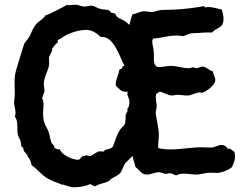

<svg xmlns="http://www.w3.org/2000/svg" viewBox="-20 -751 1030 816"><path d="M976 -106C966 -111 963 -119 952 -119L948 -118C942 -130 933 -135 921 -135C907 -135 893 -124 877 -124C863 -124 850 -125 836 -125C793 -125 749 -116 706 -116C688 -116 670 -117 652 -122C652 -142 655 -162 655 -182C655 -207 642 -255 642 -272C642 -281 646 -291 646 -300C646 -312 642 -324 642 -337C642 -343 643 -349 646 -355C647 -355 647 -355 648 -355C653 -355 654 -361 659 -361C668 -361 696 -345 710 -345C718 -345 725 -348 733 -348C748 -348 762 -345 776 -345C795 -345 811 -358 828 -358C831 -358 834 -357 837 -357C851 -357 895 -388 895 -411C895 -424 885 -435 885 -448C869 -450 857 -468 840 -468C830 -468 823 -461 814 -461C808 -461 805 -465 802 -465C795 -465 789 -461 783 -461C756 -461 732 -471 706 -471C690 -471 673 -466 657 -466C633 -466 634 -490 634 -508C634 -514 634 -520 634 -526C634 -544 627 -558 627 -574C627 -579 628 -583 631 -587C664 -589 695 -600 729 -600C739 -600 748 -599 758 -597C775 -602 782 -610 802 -610C823 -610 843 -613 863 -613C867 -613 871 -613 875 -613H882C900 -636 930 -628 930 -672C930 -685 926 -697 923 -710C905 -714 886 -721 867 -721C862 -721 856 -721 852 -719C851 -721 848 -725 846 -725C842 -725 839 -723 836 -723C784 -714 729 -709 677 -709C649 -709 641 -700 623 -700C614 -700 603 -703 593 -703C576 -703 561 -693 543 -690C539 -680 534 -663 530 -645C519 -655 516 -660 498 -668C465 -683 480 -685 466 -694C462 -697 457 -695 453 -697C449 -700 447 -705 443 -707C435 -711 415 -710 404 -714C392 -717 381 -727 368 -727C358 -727 349 -723 339 -723C326 -723 314 -731 300 -731C291 -731 282 -729 272 -729C269 -729 266 -729 263 -730C258 -725 179 -685 172 -685C166 -671 147 -663 137 -652C120 -634 110 -605 108 -601C102 -587 85 -572 82 -562C44 -439 42 -443 42 -396C42 -381 43 -367 43 -352C43 -340 40 -328 40 -315C40 -300 46 -286 46 -271C46 -266 45 -261 43 -256C60 -233 50 -203 56 -178C58 -170 63 -163 66 -156C69 -146 69 -136 72 -127L79 -123V-121C79 -102 96 -101 98 -85C108 -75 112 -62 114 -49C140 -32 158 -5 185 9C205 20 226 26 246 35C246 34 247 33 248 33C250 33 276 45 294 45C314 45 345 41 363 31C369 36 378 38 385 41C403 28 425 29 443 18C447 16 449 11 453 9C465 0 482 -4 492 -17C501 -29 504 -48 514 -59C523 -69 533 -78 543 -88L556 -41C571 -30 582 -9 603 -9C621 -9 639 -19 655 -19C666 -19 675 -12 686 -12C692 -12 696 -15 702 -15C713 -15 720 -6 730 -6C740 -11 750 -13 761 -13C779 -13 798 -9 815 -9C832 -9 852 -17 876 -17C888 -17 896 -16 903 -16C916 -16 949 -26 966 -41C972 -56 979 -70 979 -86C979 -93 978 -99 976 -106ZM530 -317C530 -306 528 -295 521 -288C522 -285 522 -283 522 -282C522 -273 514 -269 514 -260C514 -204 506 -228 485 -191C474 -172 468 -147 459 -127C451 -118 437 -117 427 -114L421 -107H417C413 -107 408 -108 404 -108C391 -108 373 -88 361 -88C356 -88 352 -91 346 -91C344 -91 342 -90 340 -88C339 -88 338 -88 337 -88C323 -88 324 -72 311 -72C288 -72 241 -93 234 -117C232 -117 230 -116 229 -116C221 -116 218 -120 211 -123C211 -124 211 -125 211 -125C211 -134 201 -138 198 -146C191 -167 192 -184 179 -207C167 -228 163 -242 163 -269C163 -282 165 -294 165 -307C165 -316 164 -325 159 -333C161 -345 169 -355 169 -367C169 -376 166 -385 166 -394C166 -426 189 -454 189 -483C189 -490 188 -497 188 -504C188 -512 202 -533 202 -538C202 -540 201 -542 201 -544C201 -539 215 -568 224 -568C226 -572 224 -578 227 -581C230 -585 236 -585 240 -588C265 -609 313 -624 347 -624C370 -624 391 -610 408 -594C410 -594 412 -594 414 -594C464 -594 488 -512 509 -471C506 -471 502 -470 500 -468C500 -467 500 -466 500 -465C500 -458 492 -458 487 -455C485 -433 472 -415 472 -393V-387C484 -376 495 -361 512 -361H522C522 -357 522 -354 521 -352C523 -340 530 -330 530 -317Z"/></svg>

Font: Margarine
Style: Regular
Weight: 400
Designer: Astigmatic (AOETI)
Foundry: Astigmatic (AOETI)
Version: Version 1.000